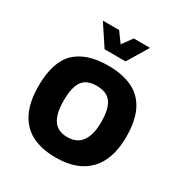

<svg xmlns="http://www.w3.org/2000/svg" viewBox="-168 -833 926 974"><g transform="rotate(30 295.0 -345.5)"><path d="M294.1 15Q165.9 15 101.7 -53.4Q37.5 -121.9 37.5 -255Q37.5 -398.3 102.6 -460.5Q167.7 -522.7 293.5 -522.7Q378.7 -522.7 436.4 -494.4Q494 -466.1 523.3 -406.9Q552.5 -347.7 552.5 -255Q552.5 -122.2 485.7 -53.6Q418.8 15 294.1 15ZM293.8 -104.2Q331 -104.2 355.5 -121.6Q380.1 -139 392.5 -172.7Q404.9 -206.3 404.9 -255Q404.9 -311.2 392.3 -343.8Q379.8 -376.5 355.1 -390.7Q330.4 -404.9 293.8 -404.9Q256.2 -404.9 232 -390.1Q207.8 -375.3 196.5 -342.6Q185.1 -310 185.1 -255Q185.1 -178.9 211.4 -141.6Q237.6 -104.2 293.8 -104.2ZM234.8 -585 154.5 -706.4H249.7L292.6 -647.6L335.5 -706.4H430.7L357.7 -585Z"/></g></svg>

Font: Maven Pro
Style: Regular
Weight: 400
Designer: Joe Prince
Foundry: Joe Prince
Version: Version 2.103